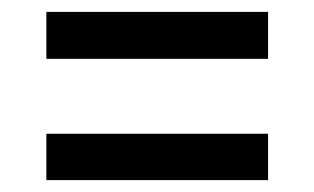

<svg xmlns="http://www.w3.org/2000/svg" viewBox="-20 -519 529 323"><path d="M58 -420H431V-499H58ZM58 -216H431V-294H58Z"/></svg>

Font: Glow Sans SC Condensed Medium
Style: Regular
Weight: 600
Width: 3
Designer: Ryoko NISHIZUKA (kana, bopomofo & ideographs); Paul D. Hunt (Latin, Greek & Cyrillic); Sandoll Communications, Soo-young
Version: Version 0.93